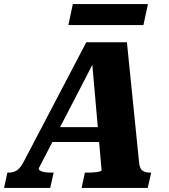

<svg xmlns="http://www.w3.org/2000/svg" viewBox="-72 -921 829 941"><path d="M181 -298H445L436 -225H154ZM378 -632 395 -631 118 -96Q117 -90 124 -85Q131 -80 145.5 -77.5Q160 -75 180 -75H191L174 0H-52L-36 -75H-30Q-7 -75 10 -85.5Q27 -96 44 -128L351 -714H550L610 -122Q613 -94 626.5 -84.5Q640 -75 664 -75H669L652 0H328L344 -75H357Q377 -75 392 -76.5Q407 -78 416 -80.5Q425 -83 426 -86ZM285 -901H653L631 -798H263Z"/></svg>

Font: Roboto Serif
Style: Bold Italic
Weight: 700
Italic angle: -10°
Designer: Greg Gazdowicz
Foundry: Commercial Type
Version: Version 1.008